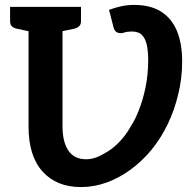

<svg xmlns="http://www.w3.org/2000/svg" viewBox="-20 -752 796 780"><path d="M309 8Q210 8 153 -55Q96 -118 96 -238V-724H234V-238Q234 -175 258 -140Q282 -105 330 -105Q350 -105 369.5 -112Q389 -119 408 -131Q458 -158 499 -218Q511 -237 522 -256.5Q533 -276 542 -299Q560 -343 571 -396Q582 -449 582 -509Q582 -540 577 -566.5Q572 -593 558 -608.5Q544 -624 516 -624Q508 -624 499 -623Q490 -622 482 -619Q468 -615 456.5 -620Q445 -625 441 -642L423 -712Q447 -721 472 -726.5Q497 -732 525 -732Q591 -732 634 -705Q677 -678 698.5 -627Q720 -576 720 -502Q720 -468 716 -434.5Q712 -401 704 -369Q689 -305 661.5 -248Q634 -191 596 -144Q558 -98 512 -64Q466 -30 414.5 -11Q363 8 309 8ZM120 -724 107 -623 50 -635Q36 -638 28.5 -645Q21 -652 21 -666V-724ZM309 -724V-666Q309 -652 301 -645Q293 -638 280 -635L222 -623L210 -724Z"/></svg>

Font: Aleo
Style: Bold
Weight: 700
Designer: Alessio Laiso
Foundry: Alessio Laiso
Version: Version 2.001;gftools[0.9.29]